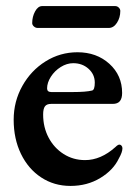

<svg xmlns="http://www.w3.org/2000/svg" viewBox="-20 -598 448 632"><path d="M25 -204Q25 -264 53.5 -315Q82 -366 130 -396Q178 -426 235 -426Q298 -426 340 -388Q382 -350 382 -292Q382 -274 374.5 -265Q367 -256 351 -256H148Q134 -256 128 -248Q122 -240 122 -221Q122 -179 140 -145Q158 -111 189.5 -91Q221 -71 260 -71Q312 -71 360 -114Q368 -122 373 -122Q377 -122 380 -118.5Q383 -115 383 -110Q383 -97 371 -76Q353 -38 310 -12Q267 14 212 14Q158 14 115.5 -14Q73 -42 49 -91.5Q25 -141 25 -204ZM219 -295Q263 -295 283 -300Q292 -302 292 -326Q292 -353 271.5 -371.5Q251 -390 221 -390Q200 -390 180 -377.5Q160 -365 147.5 -345.5Q135 -326 135 -307Q135 -295 149 -295ZM86 -522Q86 -543 95.5 -560.5Q105 -578 119 -578H359Q366 -578 371 -573Q376 -568 376 -562Q376 -540 365 -523Q354 -506 338 -506H104Q97 -506 91.5 -511Q86 -516 86 -522Z"/></svg>

Font: EB Garamond SemiBold
Style: Regular
Weight: 600
Designer: Georg Duffner and Octavio Pardo
Foundry: Georg Duffner
Version: Version 1.000